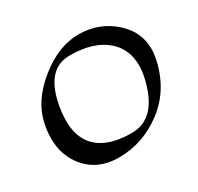

<svg xmlns="http://www.w3.org/2000/svg" viewBox="-145 -841 1055 1023"><g transform="rotate(-30 382.5 -330.0)"><path d="M312.5 7.8Q173.3 7.8 99.1 -94.2Q47.9 -164.6 47.9 -260.3Q47.9 -303.2 58.1 -351.1Q84 -472.7 205.6 -570.6Q327.1 -668.5 450.2 -668.5Q577.6 -668.5 668.9 -585.9Q750 -511.7 750 -409.2Q750 -378.9 743.2 -346.2Q708 -180.2 584.5 -86.2Q460.9 7.8 312.5 7.8ZM436 -71.3Q589.4 -71.3 639.2 -286.6Q648.9 -328.6 648.9 -364.3Q648.9 -462.4 583 -522.5Q503.9 -594.7 354.5 -594.7Q215.8 -594.7 176.3 -409.2Q164.1 -351.1 164.1 -302.7Q164.1 -216.3 203.6 -161.6Q270.5 -71.3 436 -71.3Z"/></g></svg>

Font: Balgruf
Style: Italic
Weight: 500
Italic angle: -12°
Designer: Paul James Miller
Foundry: High-Logic / Made with FontCreator
Version: Version 1.201;March 28, 2021;FontCreator 13.0.0.2683 64-bit